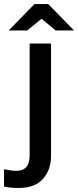

<svg xmlns="http://www.w3.org/2000/svg" viewBox="-91 -724 387 952"><path d="M162 50Q162 118 122 163Q82 208 2 208Q-39 208 -71 201V115Q-34 123 -10 123Q56 123 56 47V-508H162ZM-48 -573 80 -704H148L276 -573H185L115 -631L44 -573Z"/></svg>

Font: LT Superior Semi-bold
Style: Regular
Weight: 600
Designer: Daniel Lyons
Foundry: LyonsType
Version: Version 1.0